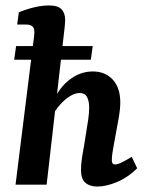

<svg xmlns="http://www.w3.org/2000/svg" viewBox="-20 -677 537 704"><path d="M337 7Q309 7 293 -7Q277 -21 277 -53Q277 -73 280 -94Q283 -115 288 -141Q291 -163 295.5 -188.5Q300 -214 303.5 -239Q307 -264 307 -282Q307 -307 299 -321.5Q291 -336 272 -336Q256 -336 237.5 -325Q219 -314 200.5 -293.5Q182 -273 168 -245L160 -271Q187 -345 229 -380Q271 -415 320 -415Q366 -415 393.5 -385Q421 -355 421 -302Q421 -278 416.5 -251.5Q412 -225 407 -199Q402 -173 398 -150Q394 -129 392 -114.5Q390 -100 390 -89Q390 -74 402 -74Q411 -74 425.5 -81Q440 -88 463 -102L483 -60Q450 -27 410 -10Q370 7 337 7ZM37 0 100 -505Q102 -518 104 -535Q106 -552 106 -560Q106 -575 98 -581Q90 -587 76 -587H43L49 -632Q82 -645 109 -651Q136 -657 160 -657Q192 -657 205.5 -643Q219 -629 219 -603Q219 -595 217.5 -581Q216 -567 214 -550L151 0ZM32 -458 39 -508H320L313 -458Z"/></svg>

Font: Rasa SemiBold
Style: Italic
Weight: 600
Italic angle: -7.10001°
Designer: Anna Giedrys (Yrsa+Rasa design), David Brezina (Yrsa art-direction, Rasa art-direction, design)
Foundry: Rosetta Type Foundry
Version: Version 2.004